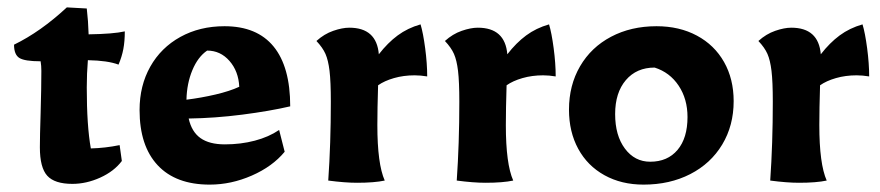

<svg xmlns="http://www.w3.org/2000/svg" viewBox="-20 -489 2383 520"><path d="M88 -90Q88 -120 90 -182Q92 -252 92 -297Q92 -311 90 -323Q47 -323 32.5 -332Q18 -341 18 -368Q90 -403 161 -469L215 -466Q219 -432 220 -396Q287 -397 318 -404Q318 -377 314 -356Q310 -335 301 -314Q272 -325 218 -326Q215 -290 215 -252Q215 -148 226 -87Q265 -88 304 -96L310 -53Q289 -25 251.5 -8Q214 9 176 9Q128 9 108 -13Q88 -35 88 -90Z M358 -191Q358 -257 387 -308.5Q416 -360 468.5 -389Q521 -418 588 -418Q676 -418 721 -363Q766 -308 766 -201Q710 -188 636 -178.5Q562 -169 491 -168Q499 -132 523 -115Q547 -98 589 -98Q632 -98 670 -108Q708 -118 736 -137L751 -78Q718 -38 662 -13.5Q606 11 548 11Q456 11 407 -41.5Q358 -94 358 -191ZM628 -254Q626 -296 601.5 -324Q577 -352 541 -352Q516 -335 501 -299Q486 -263 485 -219Q525 -224 563.5 -233Q602 -242 628 -254Z M869 0Q876 -100 876 -213Q876 -268 872.5 -297Q869 -326 861.5 -343Q854 -360 837 -378Q858 -397 882.5 -405.5Q907 -414 926 -414Q1000 -414 1006 -342Q1030 -373 1057 -393Q1084 -413 1119 -423Q1126 -400 1131.5 -358.5Q1137 -317 1137 -282Q1119 -285 1103 -285Q1073 -285 1047 -277.5Q1021 -270 1004 -258Q1002 -194 1002 -150Q1002 -45 1022 0Q994 6 947 6Q914 6 869 0Z M1217 0Q1224 -100 1224 -213Q1224 -268 1220.5 -297Q1217 -326 1209.5 -343Q1202 -360 1185 -378Q1206 -397 1230.5 -405.5Q1255 -414 1274 -414Q1348 -414 1354 -342Q1378 -373 1405 -393Q1432 -413 1467 -423Q1474 -400 1479.5 -358.5Q1485 -317 1485 -282Q1467 -285 1451 -285Q1421 -285 1395 -277.5Q1369 -270 1352 -258Q1350 -194 1350 -150Q1350 -45 1370 0Q1342 6 1295 6Q1262 6 1217 0Z M1521 -192Q1521 -258 1551 -309.5Q1581 -361 1635 -389.5Q1689 -418 1758 -418Q1820 -418 1867.5 -392.5Q1915 -367 1941 -321Q1967 -275 1967 -215Q1967 -149 1936 -97.5Q1905 -46 1849.5 -17.5Q1794 11 1723 11Q1663 11 1617 -14.5Q1571 -40 1546 -86Q1521 -132 1521 -192ZM1842 -172Q1842 -221 1818 -257Q1794 -293 1753 -306Q1704 -306 1675 -272Q1646 -238 1646 -180Q1646 -122 1672.5 -86.5Q1699 -51 1741 -51Q1788 -51 1815 -83Q1842 -115 1842 -172Z M2066 0Q2073 -100 2073 -213Q2073 -268 2069.5 -297Q2066 -326 2058.5 -343Q2051 -360 2034 -378Q2055 -397 2079.5 -405.5Q2104 -414 2123 -414Q2197 -414 2203 -342Q2227 -373 2254 -393Q2281 -413 2316 -423Q2323 -400 2328.5 -358.5Q2334 -317 2334 -282Q2316 -285 2300 -285Q2270 -285 2244 -277.5Q2218 -270 2201 -258Q2199 -194 2199 -150Q2199 -45 2219 0Q2191 6 2144 6Q2111 6 2066 0Z"/></svg>

Font: Mirza
Style: Bold
Weight: 700
Designer: Arabic design by Kourosh Beigpour, Latin design by Eduardo Tunni, engineering by Lasse Fister
Version: Version 1.0010g